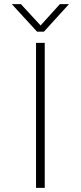

<svg xmlns="http://www.w3.org/2000/svg" viewBox="-20 -907 390 927"><path d="M154 -700H196V0H154ZM37 -887H81L176 -784L269 -887H313L192 -754H159Z"/></svg>

Font: Krub ExtraLight
Style: Regular
Weight: 275
Designer: Ekaluck Peanpanawate
Foundry: Cadson Demak Co.,Ltd.
Version: Version 1.000; ttfautohint (v1.6)